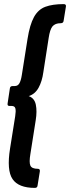

<svg xmlns="http://www.w3.org/2000/svg" viewBox="-20 -745 341 935"><path d="M150 170Q70 170 41 127Q12 84 29 -22L54 -179Q58 -204 55 -216.5Q52 -229 37 -229H26Q15 -229 17 -241L28 -314Q29 -326 42 -326H52Q67 -326 74.5 -339.5Q82 -353 86 -378L114 -555Q125 -625 145.5 -662Q166 -699 201 -712Q236 -725 290 -725Q303 -725 301 -713L290 -645Q289 -632 276 -632Q248 -632 235.5 -616.5Q223 -601 217 -560L191 -393Q185 -349 168 -318Q151 -287 120 -277Q148 -267 154.5 -235Q161 -203 154 -160L128 5Q121 46 128 61.5Q135 77 164 77Q176 77 174 90L163 158Q162 170 150 170Z"/></svg>

Font: Sofia Sans Extra Condensed ExtraBold
Style: Italic
Weight: 800
Italic angle: -9°
Designer: Botio Nikoltchev, Ani Petrova
Foundry: lettersoup
Version: Version 4.101; ttfautohint (v1.8.4.7-5d5b)